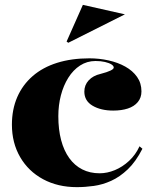

<svg xmlns="http://www.w3.org/2000/svg" viewBox="-20 -755 638 790"><path d="M296 15Q218 15 157.5 -17.5Q97 -50 63 -108.5Q29 -167 29 -242Q29 -305 51 -355.5Q73 -406 114.5 -442Q156 -478 215 -496.5Q274 -515 348 -515Q388 -515 426.5 -506.5Q465 -498 495.5 -481Q526 -464 544 -438.5Q562 -413 562 -379Q562 -353 547 -335Q532 -317 506 -308.5Q480 -300 446 -300Q395 -300 361 -320Q327 -340 327 -378Q327 -405 345 -424.5Q363 -444 394 -451Q448 -465 448 -477Q448 -484 438.5 -490Q429 -496 412 -500Q395 -504 373 -504Q338 -504 309.5 -485.5Q281 -467 261 -435Q241 -403 230.5 -362.5Q220 -322 220 -277Q220 -222 231.5 -178.5Q243 -135 265 -104.5Q287 -74 318.5 -58Q350 -42 390 -42Q421 -42 452.5 -55Q484 -68 511 -93Q538 -118 554 -153L566 -143Q539 -90 506 -58.5Q473 -27 437.5 -11Q402 5 366 10Q330 15 296 15ZM261 -579 254 -584 321 -735 494 -696Z"/></svg>

Font: Kalnia SemiBold
Style: Regular
Weight: 600
Designer: Frida Medrano
Foundry: Frida Medrano
Version: Version 1.105